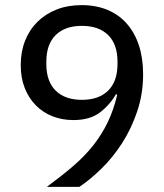

<svg xmlns="http://www.w3.org/2000/svg" viewBox="-20 -730 640 750"><path d="M539 -440Q539 -363 516 -295Q493 -227 457 -171Q421 -115 376.5 -71.5Q332 -28 290 0H163Q220 -42 265.5 -81Q311 -120 344.5 -162.5Q378 -205 401 -253Q424 -301 438 -360L433 -362Q409 -320 370 -290.5Q331 -261 267 -261Q222 -261 184.5 -276Q147 -291 119.5 -319Q92 -347 76.5 -386.5Q61 -426 61 -476Q61 -528 78 -571Q95 -614 126.5 -645Q158 -676 201.5 -693Q245 -710 299 -710Q355 -710 399.5 -691.5Q444 -673 475 -638Q506 -603 522.5 -553Q539 -503 539 -440ZM300 -340Q366 -340 402.5 -376Q439 -412 439 -480V-489Q439 -557 402.5 -593Q366 -629 300 -629Q234 -629 197.5 -593Q161 -557 161 -489V-480Q161 -412 197.5 -376Q234 -340 300 -340Z"/></svg>

Font: IBM Plex Sans KR Text
Style: Regular
Weight: 450
Designer: Mike Abbink; Paul van der Laan; Pieter van Rosmalen; Wujin Sim; Chorong Kim; Dohee Lee;
Foundry: Sandoll Inc.
Version: Version 1.001